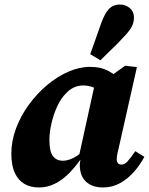

<svg xmlns="http://www.w3.org/2000/svg" viewBox="-20 -811 659 847"><path d="M152 16Q115 16 88 0.5Q61 -15 45.5 -48Q30 -81 30 -133Q30 -189 50.5 -244Q71 -299 106.5 -348Q142 -397 187 -435Q232 -473 281 -494.5Q330 -516 377 -516Q403 -516 423.5 -511Q444 -506 462 -496Q480 -486 497 -472L436 -399Q412 -418 390.5 -426Q369 -434 347 -434Q335 -434 322.5 -431Q310 -428 297 -420.5Q284 -413 273 -401Q249 -378 232.5 -342Q216 -306 207 -266.5Q198 -227 198 -194Q198 -143 213.5 -122.5Q229 -102 257 -102Q272 -102 288 -107.5Q304 -113 320.5 -124Q337 -135 354 -151L357 -107H335Q313 -76 285.5 -47.5Q258 -19 224 -1.5Q190 16 152 16ZM434 16Q388 16 360.5 -8.5Q333 -33 332 -81Q332 -86 332.5 -90Q333 -94 333.5 -98.5Q334 -103 335 -107H325L400 -448L431 -449L532 -521L584 -515L505 -164Q501 -147 498 -133.5Q495 -120 495 -109Q495 -98 500 -91.5Q505 -85 516 -85Q530 -85 543 -99.5Q556 -114 577 -144L617 -119Q598 -84 571.5 -53.5Q545 -23 510.5 -3.5Q476 16 434 16ZM378 -572Q387 -596 395 -619.5Q403 -643 411.5 -666.5Q420 -690 428 -713Q440 -744 452 -761Q464 -778 478.5 -784.5Q493 -791 509 -791Q534 -791 552.5 -775.5Q571 -760 571 -734Q571 -709 558.5 -688.5Q546 -668 520 -642Q505 -625 488.5 -609Q472 -593 455.5 -577Q439 -561 423 -545Z"/></svg>

Font: Source Serif 4 ExtraBold
Style: Italic
Weight: 800
Italic angle: -12°
Designer: Frank Grießhammer
Foundry: Adobe Systems Incorporated
Version: Version 4.004;hotconv 1.0.116;makeotfexe 2.5.65601